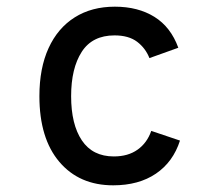

<svg xmlns="http://www.w3.org/2000/svg" viewBox="-20 -543 656 575"><path d="M319 12Q217.5 12 157.8 -58.2Q98 -128.5 98 -255Q98 -339 125.5 -399Q153 -459 203.8 -491Q254.5 -523 324 -523Q393.5 -523 442.5 -492.5Q491.5 -462 514 -400L427.5 -369Q416 -398.5 390.8 -417.8Q365.5 -437 323 -437Q256.5 -437 224.8 -387.8Q193 -338.5 193 -255Q193 -170.5 225.2 -122.5Q257.5 -74.5 321 -74.5Q363.5 -74.5 392 -94.8Q420.5 -115 433 -151L519 -122Q498.5 -58 447 -23Q395.5 12 319 12Z"/></svg>

Font: Overpass Mono Medium
Style: Regular
Weight: 500
Monospace: yes
Designer: Delve Withrington, Dave Bailey
Foundry: Delve Fonts LLC
Version: Version 4.000